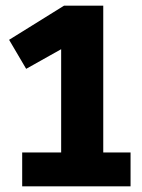

<svg xmlns="http://www.w3.org/2000/svg" viewBox="-20 -655 499 675"><path d="M439 -119V0H58V-119H195V-482L72 -413L12 -515L205 -635H343V-119Z"/></svg>

Font: Gemunu Libre ExtraBold
Style: Regular
Weight: 800
Designer: Puspanada Ekanayake, Sola Matas, Pathum Egodawatta, Kosala Senevirathne
Foundry: mooniak
Version: Version 1.100